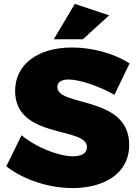

<svg xmlns="http://www.w3.org/2000/svg" viewBox="-20 -952 695 978"><path d="M361 -932 254 -752H402L536 -874ZM563 -469 640 -629C564 -678 454 -710 347 -710C172 -710 57 -624 57 -489C57 -242 423 -309 423 -203C423 -171 395 -156 351 -156C279 -156 162 -202 90 -263L12 -105C100 -36 230 6 349 6C506 6 638 -65 638 -214C638 -467 272 -406 272 -509C272 -535 295 -547 330 -547C389 -547 491 -510 563 -469Z"/></svg>

Font: Montserrat ExtraBold
Style: Regular
Weight: 800
Designer: Julieta Ulanovsky
Foundry: Julieta Ulanovsky
Version: Version 4.000